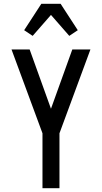

<svg xmlns="http://www.w3.org/2000/svg" viewBox="-20 -997 540 1017"><path d="M205 0V-291L41 -735H137L250 -421L363 -735H459L295 -291V0ZM153 -807 108 -837 199 -977H301L392 -837L347 -807L250 -918Z"/></svg>

Font: Iosevka Term Medium
Style: Regular
Weight: 500
Monospace: yes
Designer: Belleve Invis
Foundry: Belleve Invis
Version: Version 26.3.1